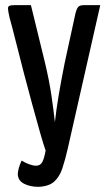

<svg xmlns="http://www.w3.org/2000/svg" viewBox="-20 -720 415 745"><path d="M130 5Q97 5 73.5 -7Q50 -19 49 -44Q49 -52 52.5 -66Q56 -80 64 -97Q78 -88 93.5 -82.5Q109 -77 120 -77Q137 -77 144.5 -92Q152 -107 157 -136Q149 -158 135.5 -205.5Q122 -253 105.5 -313.5Q89 -374 72.5 -437Q56 -500 42 -556.5Q28 -613 17 -652Q14 -666 12.5 -674Q11 -682 11 -687Q11 -695 16.5 -697.5Q22 -700 35 -700H100L154 -479Q171 -408 179.5 -350Q188 -292 193 -246Q198 -292 207.5 -349Q217 -406 231 -476L273 -669Q277 -685 283 -692.5Q289 -700 305 -700H369L243 -144Q233 -100 222 -67Q211 -34 190.5 -15.5Q170 3 130 5Z"/></svg>

Font: Yanone Kaffeesatz Medium
Style: Regular
Weight: 500
Designer: Yanone (Cyrillic: Daniel Pouzeot, Huerta Tipografica, and Cyreal)
Foundry: Yanone
Version: Version 2.003